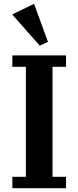

<svg xmlns="http://www.w3.org/2000/svg" viewBox="-20 -989 412 1009"><path d="M45 -60H116V-638H45V-698H327V-638H256V-60H327V0H45ZM44 -913 159 -969 232 -769 189 -749Z"/></svg>

Font: IBM Plex Serif SemiBold
Style: Regular
Weight: 600
Designer: Mike Abbink, Paul van der Laan, Pieter van Rosmalen
Foundry: Bold Monday
Version: Version 2.5